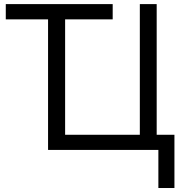

<svg xmlns="http://www.w3.org/2000/svg" viewBox="-20 -734 898 940"><path d="M755.4 186.5V0H215.3V-639.2H8.3V-713.9H531.7V-639.2H298.8V-74.2H664.6V-713.9H747.1V-74.2H834V186.5Z"/></svg>

Font: Wonky
Style: Regular
Weight: 400
Designer: Monotype Design Team
Foundry: Monotype Imaging Inc.
Version: Version 3.000